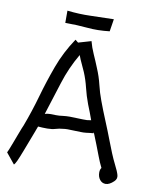

<svg xmlns="http://www.w3.org/2000/svg" viewBox="-110 -855 791 960"><g transform="rotate(10 286.0 -375.0)"><path d="M492 35Q474 35 462.5 20.5Q451 6 451 -16Q451 -31 458 -40Q445 -66 434.5 -94Q424 -122 413 -150Q407 -165 401 -180Q395 -195 389 -210V-204Q381 -204 372 -202.5Q363 -201 352 -200Q345 -199 338.5 -199Q332 -199 324 -199Q308 -199 291 -200Q274 -201 258 -201Q251 -201 244.5 -200.5Q238 -200 233 -199Q217 -198 198.5 -192.5Q180 -187 157 -187Q144 -187 132.5 -187.5Q121 -188 110 -189Q107 -181 104 -173Q101 -165 98 -157Q74 -94 60 -57.5Q46 -21 38 -3.5Q30 14 24 19L-20 -35Q-19 -36 -13 -50.5Q-7 -65 1 -86.5Q9 -108 17 -129Q25 -150 31 -165.5Q37 -181 38 -182Q67 -259 89.5 -338.5Q112 -418 141 -497Q170 -576 219 -649L234 -637L299 -656Q307 -625 321 -594Q335 -563 349 -528Q366 -488 375.5 -448Q385 -408 399 -371Q416 -325 436 -277Q456 -229 475 -179Q486 -150 497.5 -122Q509 -94 523 -66Q538 -37 543 -18.5Q548 0 533 14Q511 35 492 35ZM132 -257Q139 -259 145 -260Q151 -261 157 -261Q171 -261 187.5 -260.5Q204 -260 224 -263Q232 -264 240.5 -264.5Q249 -265 258 -265Q275 -265 292 -264Q309 -263 324 -263H345Q350 -264 355.5 -264.5Q361 -265 366 -266Q359 -285 352 -304Q345 -323 337 -342Q322 -382 312.5 -421.5Q303 -461 288 -497Q280 -516 270.5 -535.5Q261 -555 253 -577Q210 -504 184.5 -422.5Q159 -341 132 -257ZM380 -720Q319 -713 267.5 -718Q216 -723 154 -723V-785Q216 -778 272.5 -780Q329 -782 390 -783Z"/></g></svg>

Font: Syne Tactile
Style: Regular
Weight: 400
Designer: Lucas Descroix
Foundry: Bonjour Monde
Version: Version 2.100; ttfautohint (v1.8.3)